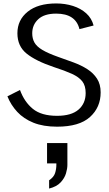

<svg xmlns="http://www.w3.org/2000/svg" viewBox="-20 -728 632 1114"><path d="M311 7Q231 7 174 -16Q117 -39 80 -79Q43 -119 23 -169L96 -206Q121 -137 170.5 -96.5Q220 -56 311 -56Q394 -56 435.5 -92Q477 -128 477 -188Q477 -231 457.5 -256Q438 -281 397.5 -299.5Q357 -318 292 -339Q188 -374 134.5 -417Q81 -460 81 -535Q81 -612 140.5 -660Q200 -708 306 -708Q358 -708 403.5 -693.5Q449 -679 480.5 -650.5Q512 -622 523 -580L441 -559Q419 -649 306 -649Q237 -649 202 -616.5Q167 -584 167 -535Q167 -504 180 -481Q193 -458 225.5 -438.5Q258 -419 317 -398Q363 -382 407.5 -365.5Q452 -349 487 -326.5Q522 -304 543 -271.5Q564 -239 564 -192Q564 -105 502 -49Q440 7 311 7ZM265 366V318Q292 300 299.5 276.5Q307 253 307 228V220H253V102H371V229Q371 250 363 277.5Q355 305 332 330Q309 355 265 366Z"/></svg>

Font: Panamera Medium
Style: Regular
Weight: 500
Designer: Bastien Sozeau
Foundry: NBR — Bastien Sozeau
Version: Version 3.002; ttfautohint (v1.8.4.7-5d5b);gftools[0.9.33]